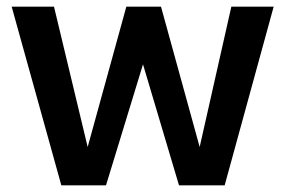

<svg xmlns="http://www.w3.org/2000/svg" viewBox="-20 -556 856 576"><path d="M164 0 15 -536H142L243 -115L359 -536H463L579 -115L674 -536H801L654 0H517L409 -363L298 0Z"/></svg>

Font: Exo Thin SemiBold
Style: Regular
Weight: 600
Version: Version 2.000